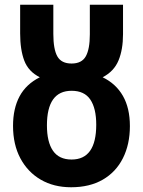

<svg xmlns="http://www.w3.org/2000/svg" viewBox="-20 -780 603 810"><path d="M280 10Q207 10 152 -22Q97 -54 66 -112Q35 -170 35 -249Q35 -322 62.5 -373.5Q90 -425 148 -454Q100 -478 82.5 -524Q65 -570 65 -639V-760H205V-637Q205 -572 222 -542Q239 -512 282 -512Q325 -512 342 -542.5Q359 -573 359 -635V-760H499V-636Q499 -571 480 -525Q461 -479 413 -454Q469 -427 498.5 -375.5Q528 -324 528 -248Q528 -171 498.5 -112.5Q469 -54 413.5 -22Q358 10 280 10ZM282 -107Q386 -107 386 -254Q386 -323 361 -360Q336 -397 282 -397Q178 -397 178 -251Q178 -181 203.5 -144Q229 -107 282 -107Z"/></svg>

Font: Noto Sans Mono SemiCondensed
Style: Bold
Weight: 700
Width: 4
Designer: Monotype Design Team
Foundry: Monotype Imaging Inc.
Version: Version 2.014